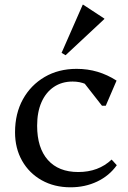

<svg xmlns="http://www.w3.org/2000/svg" viewBox="-20 -785 543 817"><path d="M280 12Q211 12 157.5 -18Q104 -48 74 -101Q44 -154 44 -222Q44 -302 77.5 -362.5Q111 -423 170 -457.5Q229 -492 306 -492Q353 -492 395 -479.5Q437 -467 476 -442L430 -335H414L310 -468H389V-393Q352 -438 289 -438Q243 -438 209 -415Q175 -392 156.5 -350Q138 -308 138 -250Q138 -156 183.5 -104.5Q229 -53 313 -53Q399 -53 455 -106L477 -82Q445 -37 393.5 -12.5Q342 12 280 12ZM259 -550 242 -560 332 -765H334L424 -706V-704Z"/></svg>

Font: Platypi Light
Style: Regular
Weight: 300
Designer: David Sargent
Foundry: Bolt Cutter Type
Version: Version 1.200